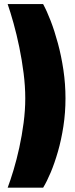

<svg xmlns="http://www.w3.org/2000/svg" viewBox="-20 -1118 358 915"><path d="M185.5 -223.5Q202.9 -251.8 221.5 -295.9Q240.1 -340.1 256.2 -396Q272.3 -452 282.2 -516.6Q292.1 -581.2 292.1 -649.5Q292.1 -717.8 282.2 -784.4Q272.3 -851 256.2 -910.7Q240.1 -970.5 221.5 -1018.6Q202.9 -1066.7 185.5 -1098.5H16.5Q29.8 -1060.2 44.6 -1007Q59.4 -953.9 72 -893Q84.6 -832 92.5 -769.4Q100.4 -706.8 100.4 -649.5Q100.4 -592.7 92.5 -532.4Q84.6 -472.1 72 -414.6Q59.4 -357.1 44.6 -307.9Q29.8 -258.8 16.5 -223.5Z"/></svg>

Font: TitilliumWeb ExtraLight
Style: Regular
Weight: 400
Designer: Mohamed Gaber, Accademia di Belle Arti di Urbino and others
Foundry: Kief Type Foundry, Accademia di Belle Arti di Urbino and others
Version: Version 3.000; ttfautohint (v1.8.2)